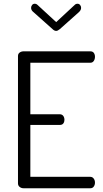

<svg xmlns="http://www.w3.org/2000/svg" viewBox="-20 -1005 548 1025"><path d="M394 -985Q402 -985 407.5 -978.5Q413 -972 413 -963Q413 -951 401 -940L300 -850Q288 -840 280 -840Q270 -840 260 -850L159 -940Q146 -950 146 -963Q146 -972 151.5 -978.5Q157 -985 165 -985Q174 -985 180 -979L280 -887L379 -979Q385 -985 394 -985ZM324 -365Q324 -354 318 -346Q312 -338 299 -338H142V-61H462Q473 -61 480 -52Q487 -43 487 -30Q487 -18 480.5 -9Q474 0 462 0H106Q94 0 85 -7Q76 -14 76 -26V-706Q76 -718 85 -724.5Q94 -731 106 -731H462Q475 -731 481 -722.5Q487 -714 487 -702Q487 -689 480.5 -679.5Q474 -670 462 -670H142V-395H299Q311 -395 317.5 -386.5Q324 -378 324 -365Z"/></svg>

Font: Dosis
Style: Regular
Weight: 400
Designer: Edgar Tolentino, Pablo Impallari, Igino Marini
Foundry: Edgar Tolentino, Pablo Impallari, Igino Marini
Version: Version 1.007;Glyphs 3.1.1 (3134)